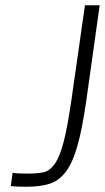

<svg xmlns="http://www.w3.org/2000/svg" viewBox="-20 -707 399 730"><path d="M303 -687 252 -330Q237 -225 222 -167.5Q207 -110 187.5 -83Q168 -56 143.5 -51.5Q119 -47 86 -47Q72 -47 55.5 -47.5Q39 -48 28 -50L21 0Q32 2 49 2.5Q66 3 82 3Q133 3 169 -8.5Q205 -20 231 -55Q257 -90 275 -154.5Q293 -219 308 -324L359 -687Z"/></svg>

Font: Secuela ExtLt
Style: Italic
Weight: 200
Italic angle: -8°
Designer: Fernando Haro
Foundry: deFharo
Version: Version 1.704